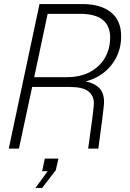

<svg xmlns="http://www.w3.org/2000/svg" viewBox="-20 -730 640 943"><path d="M23 0 174 -710H385Q474 -710 524.5 -670Q575 -630 575 -552Q575 -471 527.5 -411Q480 -351 401 -330Q443 -322 467 -298Q491 -274 491 -230Q491 -215 487.5 -189.5Q484 -164 482 -143L463 0H413L433 -146Q435 -166 438 -188Q441 -210 441 -224Q441 -259 414.5 -281Q388 -303 320 -303H138L73 0ZM148 -351H307Q376 -351 424 -377.5Q472 -404 496.5 -448Q521 -492 521 -545Q521 -662 374 -662H214ZM154 193 214 111H187L200 49H267L254 106L187 193Z"/></svg>

Font: Geist Mono ExtraLight
Style: Italic
Weight: 200
Italic angle: -12°
Monospace: yes
Designer: Basement.studio, Andrés Briganti, Mateo Zaragoza
Foundry: Basement.studio, Vercel, Andrés Briganti, Guido Ferreyra, Mateo Zaragoza
Version: Version 1.500; ttfautohint (v1.8.4.7-5d5b)